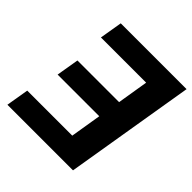

<svg xmlns="http://www.w3.org/2000/svg" viewBox="-193 -870 1014 1014"><g transform="rotate(45 313.5 -363.5)"><path d="M626.8 -727.3H135.3L114 -600.5H451.7L423.3 -426.8H112.2L90.9 -300.1H402L373.6 -126.8H37.3L16 0H506Z"/></g></svg>

Font: Margiela Sans
Style: Bold Italic
Weight: 700
Italic angle: -9.39999°
Designer: Stefan Endress, Andreas Faust
Version: Version 1.100;FEAKit 1.0